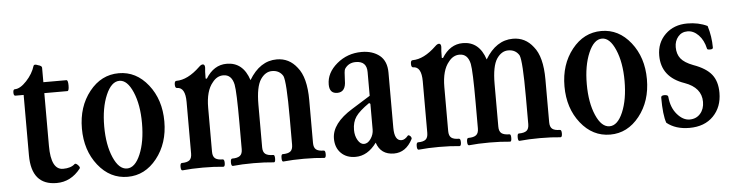

<svg xmlns="http://www.w3.org/2000/svg" viewBox="-38 -642 3068 805"><g transform="rotate(-5 1496.0 -239.5)"><path d="M173 11Q67 11 67 -115V-369H32Q25 -369 25 -382.5Q25 -396 32 -396Q55 -396 82 -425Q109 -454 119 -487Q122 -495 138 -488Q154 -484 154 -476V-415H251Q258 -415 258 -392Q258 -369 251 -369H154V-147Q154 -46 205 -46Q238 -46 255 -62Q260 -65 269 -55.5Q278 -46 274 -41Q233 11 173 11Z M472 11Q398 11 348 -52Q298 -115 298 -207Q298 -299 348 -362Q398 -425 472 -425Q545 -425 595 -362Q645 -299 645 -207Q645 -115 595 -52Q545 11 472 11ZM472 -393Q438 -393 415 -339.5Q392 -286 392 -208Q392 -130 415 -77Q438 -24 472 -24Q506 -24 528.5 -77Q551 -130 551 -208Q551 -286 528 -339.5Q505 -393 472 -393Z M703 4Q696 4 696 -11.5Q696 -27 703 -27Q725 -27 735 -35Q745 -43 745 -63V-280Q745 -342 710 -342Q702 -342 702 -357Q702 -372 710 -372Q758 -372 810 -422Q819 -431 826 -431Q835 -431 835 -417Q833 -403 833 -371L838 -370Q872 -425 926 -425Q995 -425 1020 -348Q1066 -425 1137 -425Q1189 -425 1222 -382Q1258 -339 1258 -243V-63Q1258 -43 1268 -35Q1278 -27 1300 -27Q1307 -27 1307 -11.5Q1307 4 1300 4Q1263 0 1214 0Q1166 0 1127 4Q1121 4 1121 -11.5Q1121 -27 1127 -27Q1150 -27 1160 -35Q1170 -43 1170 -63V-176Q1170 -329 1159 -353Q1144 -378 1113 -378Q1085 -378 1065 -349Q1044 -318 1044 -242V-63Q1044 -43 1054.5 -35Q1065 -27 1088 -27Q1094 -27 1094 -11.5Q1094 4 1088 4Q1049 0 1002 0Q952 0 915 4Q908 4 908 -11.5Q908 -27 915 -27Q937 -27 947.5 -35Q958 -43 958 -63V-173Q958 -305 952 -335Q943 -378 908 -378Q881 -378 862 -353Q833 -319 833 -248V-63Q833 -43 843 -35Q853 -27 875 -27Q882 -27 882 -11.5Q882 4 875 4Q838 0 789 0Q742 0 703 4Z M1431 11Q1393 11 1370 -12Q1347 -35 1347 -73Q1347 -137 1435 -191L1512 -239V-339Q1512 -385 1466 -385Q1435 -385 1419 -360Q1415 -353 1414 -312Q1414 -263 1378 -263Q1345 -263 1345 -301Q1345 -350 1389.5 -387.5Q1434 -425 1494 -425Q1540 -425 1570 -401Q1599 -377 1599 -329V-97Q1599 -42 1629 -42Q1643 -42 1657 -59Q1659 -61 1663.5 -58.5Q1668 -56 1670.5 -51Q1673 -46 1671 -43Q1643 11 1593 11Q1537 11 1520 -41Q1482 11 1431 11ZM1471 -40Q1487 -40 1499.5 -58Q1512 -76 1512 -97V-205L1507 -209Q1465 -180 1449.5 -157.5Q1434 -135 1434 -102Q1434 -77 1445 -58.5Q1456 -40 1471 -40Z M1697 4Q1690 4 1690 -11.5Q1690 -27 1697 -27Q1719 -27 1729 -35Q1739 -43 1739 -63V-280Q1739 -342 1704 -342Q1696 -342 1696 -357Q1696 -372 1704 -372Q1752 -372 1804 -422Q1813 -431 1820 -431Q1829 -431 1829 -417Q1827 -403 1827 -371L1832 -370Q1866 -425 1920 -425Q1989 -425 2014 -348Q2060 -425 2131 -425Q2183 -425 2216 -382Q2252 -339 2252 -243V-63Q2252 -43 2262 -35Q2272 -27 2294 -27Q2301 -27 2301 -11.5Q2301 4 2294 4Q2257 0 2208 0Q2160 0 2121 4Q2115 4 2115 -11.5Q2115 -27 2121 -27Q2144 -27 2154 -35Q2164 -43 2164 -63V-176Q2164 -329 2153 -353Q2138 -378 2107 -378Q2079 -378 2059 -349Q2038 -318 2038 -242V-63Q2038 -43 2048.5 -35Q2059 -27 2082 -27Q2088 -27 2088 -11.5Q2088 4 2082 4Q2043 0 1996 0Q1946 0 1909 4Q1902 4 1902 -11.5Q1902 -27 1909 -27Q1931 -27 1941.5 -35Q1952 -43 1952 -63V-173Q1952 -305 1946 -335Q1937 -378 1902 -378Q1875 -378 1856 -353Q1827 -319 1827 -248V-63Q1827 -43 1837 -35Q1847 -27 1869 -27Q1876 -27 1876 -11.5Q1876 4 1869 4Q1832 0 1783 0Q1736 0 1697 4Z M2503 11Q2429 11 2379 -52Q2329 -115 2329 -207Q2329 -299 2379 -362Q2429 -425 2503 -425Q2576 -425 2626 -362Q2676 -299 2676 -207Q2676 -115 2626 -52Q2576 11 2503 11ZM2503 -393Q2469 -393 2446 -339.5Q2423 -286 2423 -208Q2423 -130 2446 -77Q2469 -24 2503 -24Q2537 -24 2559.5 -77Q2582 -130 2582 -208Q2582 -286 2559 -339.5Q2536 -393 2503 -393Z M2836 12Q2778 12 2741 -18Q2729 -51 2729 -125Q2729 -134 2743 -134Q2759 -134 2759 -125Q2763 -80 2787.5 -51.5Q2812 -23 2840 -23Q2868 -23 2885 -42.5Q2902 -62 2902 -92Q2902 -152 2832 -177Q2736 -210 2736 -301Q2736 -355 2772 -390Q2808 -425 2865 -425Q2912 -425 2949 -407Q2963 -362 2963 -315Q2963 -308 2951 -308Q2938 -308 2938 -313Q2930 -349 2909 -370.5Q2888 -392 2863 -392Q2838 -392 2823 -374Q2808 -356 2808 -330Q2808 -301 2823 -282Q2838 -263 2875 -249Q2928 -230 2951 -201Q2974 -172 2974 -124Q2974 -64 2937 -26Q2900 12 2836 12Z"/></g></svg>

Font: Junicode Cond Medium
Style: Regular
Weight: 500
Width: 3
Designer: Peter S. Baker
Version: Version 2.201